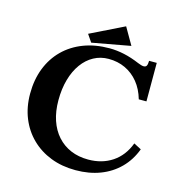

<svg xmlns="http://www.w3.org/2000/svg" viewBox="-127 -998 1093 1136"><g transform="rotate(15 420.0 -430.0)"><path d="M505.9 -879.9 565.9 -775.9 331.1 -732.9 299.8 -778.8ZM689.9 -481.9Q672.9 -541 639.2 -582.3Q605.5 -623.5 559.1 -645.3Q512.7 -667 457 -667Q407.2 -667 366 -644.5Q324.7 -622.1 294.7 -580.6Q264.6 -539.1 248.3 -481.7Q231.9 -424.3 231.9 -354Q231.9 -286.1 250.2 -231.7Q268.6 -177.2 303 -138.9Q337.4 -100.6 385.3 -80.3Q433.1 -60.1 492.2 -60.1Q576.7 -60.1 639.4 -101.8Q702.1 -143.6 731.9 -223.1L777.8 -199.2Q752 -129.9 703.1 -80.8Q654.3 -31.7 586.7 -5.9Q519 20 436 20Q352.5 20 283.7 -6.8Q214.8 -33.7 164.8 -82.8Q114.7 -131.8 87.4 -199.2Q60.1 -266.6 60.1 -348.1Q60.1 -434.1 87.4 -504.2Q114.7 -574.2 165.5 -624.5Q216.3 -674.8 287.1 -701.9Q357.9 -729 444.8 -729Q489.3 -729 535.4 -719Q581.5 -709 630.9 -688Q642.1 -683.6 650.9 -680.9Q659.7 -678.2 667 -678.2Q679.2 -678.2 684.3 -686.8Q689.5 -695.3 689.9 -717.8H736.8V-481.9Z"/></g></svg>

Font: BIZ UDPMincho
Style: Bold
Weight: 700
Designer: TypeBank Co., Ltd.
Foundry: Morisawa Inc.
Version: Version 1.06